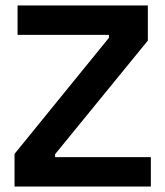

<svg xmlns="http://www.w3.org/2000/svg" viewBox="-20 -680 603 700"><path d="M33 0V-119L377 -542V-553H44V-660H519V-532L181 -118V-107H530V0Z"/></svg>

Font: Bricolage Grotesque SemiBold
Style: Regular
Weight: 600
Designer: Mathieu Triay
Foundry: Atelier Triay
Version: Version 1.000;gftools[0.9.30]